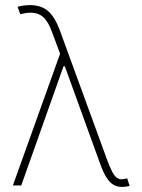

<svg xmlns="http://www.w3.org/2000/svg" viewBox="-20 -737 565 763"><path d="M377 -88.9 242.2 -460.9 237.3 -473.6H232.4L64.5 0H31.2L218.8 -523.4L187.5 -607.4Q172.9 -649.4 152.8 -668Q132.8 -686.5 101.6 -686.5Q84 -686.5 60.5 -680.7L49.8 -710Q75.7 -716.8 99.6 -716.8Q143.6 -716.3 170.2 -693.8Q196.8 -671.4 216.8 -619.1L403.3 -108.4Q415 -75.7 424.1 -57.9Q433.1 -40 442.4 -32.2Q451.7 -24.4 463.9 -24.4Q469.7 -24.4 485.4 -28.3L495.1 2Q477.5 5.9 465.8 5.9Q445.3 5.9 430.2 -3.2Q415 -12.2 402.3 -32.7Q389.6 -53.2 377 -88.9Z"/></svg>

Font: Pretendard Std Thin
Style: Regular
Weight: 100
Designer: Base glyphs from Inter by Rasmus Andersson; Hangeul glyphs from Noto Sans CJK(Source Han Sans) by Jang Soo-young and Kan
Foundry: Kil Hyung-jin
Version: Version 1.309